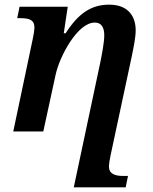

<svg xmlns="http://www.w3.org/2000/svg" viewBox="-20 -565 658 825"><path d="M37 0H166L219 -244C236 -323 313 -468 387 -468C421 -468 428 -439 428 -413C428 -383 418 -332 411 -297L297 240H520L530 191H509C474 191 448 182 448 150C448 142 451 122 455 103L546 -322C553 -357 563 -402 563 -435C563 -490 535 -545 449 -545C370 -545 315 -505 262 -422H254L271 -536H64L54 -487H65C106 -487 128 -480 128 -446C128 -438 125 -417 121 -399Z"/></svg>

Font: Noto Serif SemiBold
Style: Italic
Weight: 600
Italic angle: -12°
Designer: Monotype Design Team
Foundry: Monotype Imaging Inc.
Version: Version 2.014